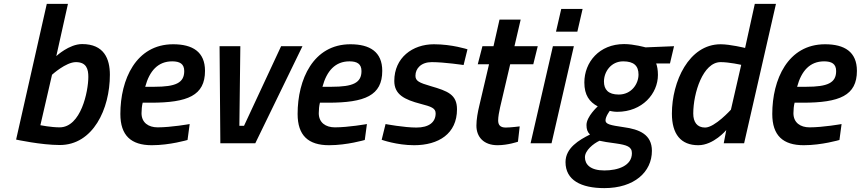

<svg xmlns="http://www.w3.org/2000/svg" viewBox="-20 -738 4434 989"><path d="M287 -82C243 -82 188 -93 188 -93L248 -353C248 -353 319 -418 371 -418C426 -418 435 -381 435 -342C435 -267 397 -82 287 -82ZM403 -511C336 -511 270 -449 270 -449L330 -718H221L63 -19C63 -19 192 9 288 9C459 9 546 -176 546 -353C546 -435 516 -511 403 -511Z M728 -291C750 -373 794 -422 867 -422C906 -422 929 -409 929 -372C929 -311 885 -291 775 -291H728ZM792 -82C745 -82 709 -106 709 -155C709 -172 711 -194 715 -209H757C947 -209 1036 -246 1036 -373C1036 -471 972 -510 872 -510C680 -510 600 -328 600 -151C600 -40 655 10 762 10C855 10 946 -17 946 -17L957 -99C957 -99 862 -82 792 -82Z M1115 0H1295L1538 -500H1428L1237 -90H1213L1218 -500H1111Z M1641 -291C1663 -373 1707 -422 1780 -422C1819 -422 1842 -409 1842 -372C1842 -311 1798 -291 1688 -291H1641ZM1705 -82C1658 -82 1622 -106 1622 -155C1622 -172 1624 -194 1628 -209H1670C1860 -209 1949 -246 1949 -373C1949 -471 1885 -510 1785 -510C1593 -510 1513 -328 1513 -151C1513 -40 1568 10 1675 10C1768 10 1859 -17 1859 -17L1870 -99C1870 -99 1775 -82 1705 -82Z M2388 -484C2388 -484 2309 -510 2215 -510C2105 -510 2011 -441 2011 -321C2011 -251 2063 -225 2147 -203C2201 -189 2224 -181 2224 -154C2224 -108 2189 -81 2125 -81C2061 -81 1966 -99 1966 -99L1946 -18C1946 -18 2024 10 2113 10C2239 10 2334 -49 2334 -175C2334 -251 2286 -269 2200 -294C2138 -312 2120 -321 2120 -348C2120 -386 2150 -418 2204 -418C2269 -418 2368 -403 2368 -403L2388 -484Z M2750 -500H2630L2662 -637H2553L2522 -500H2465L2441 -407H2499L2449 -194C2441 -161 2434 -123 2434 -91C2434 -32 2472 10 2543 10C2596 10 2648 -8 2648 -8L2657 -87C2657 -87 2611 -81 2585 -81C2557 -81 2546 -94 2546 -118C2546 -135 2551 -164 2556 -185L2608 -407H2727Z M2954 -575 2981 -692H2871L2844 -575ZM2821 0 2936 -500H2828L2713 0Z M3167 -251C3113 -251 3091 -277 3091 -318C3091 -369 3128 -422 3190 -422C3246 -422 3269 -398 3269 -354C3269 -306 3233 -251 3167 -251ZM3154 1C3208 9 3235 17 3235 51C3235 116 3163 140 3093 140C3021 140 2993 109 2993 72C2993 37 3036 2 3068 -13C3084 -9 3115 -4 3154 1ZM3093 231C3247 231 3338 148 3338 39C3338 -45 3274 -72 3192 -83C3124 -93 3099 -98 3099 -118C3099 -138 3121 -167 3121 -167C3121 -167 3139 -162 3159 -162C3289 -162 3369 -256 3369 -352C3369 -378 3365 -398 3360 -411H3431L3452 -500L3305 -494C3305 -494 3245 -511 3195 -511C3067 -511 2990 -418 2990 -313C2990 -248 3016 -213 3059 -190C3059 -190 3001 -138 3001 -94C3001 -72 3006 -58 3019 -45C2963 -17 2893 24 2893 97C2893 190 2973 231 3093 231Z M3745 -173C3745 -173 3662 -81 3612 -81C3570 -81 3551 -110 3551 -153C3551 -259 3601 -418 3692 -418C3737 -418 3798 -404 3798 -404L3745 -173ZM3868 -718 3818 -491C3818 -491 3741 -510 3692 -510C3528 -510 3441 -317 3441 -153C3441 -47 3487 10 3577 10C3656 10 3721 -68 3721 -68L3708 0H3813L3977 -718Z M4086 -291C4108 -373 4152 -422 4225 -422C4264 -422 4287 -409 4287 -372C4287 -311 4243 -291 4133 -291H4086ZM4150 -82C4103 -82 4067 -106 4067 -155C4067 -172 4069 -194 4073 -209H4115C4305 -209 4394 -246 4394 -373C4394 -471 4330 -510 4230 -510C4038 -510 3958 -328 3958 -151C3958 -40 4013 10 4120 10C4213 10 4304 -17 4304 -17L4315 -99C4315 -99 4220 -82 4150 -82Z"/></svg>

Font: RazerF5 SemiBold
Style: Italic
Weight: 600
Foundry: Razer Inc.
Version: Version 2